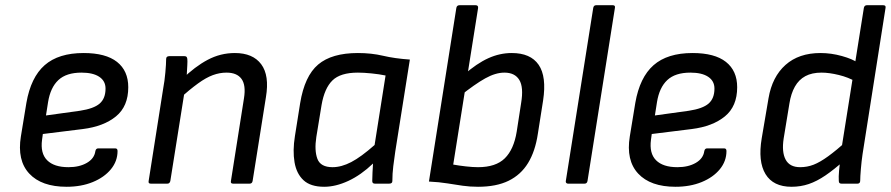

<svg xmlns="http://www.w3.org/2000/svg" viewBox="-20 -703 3410 735"><path d="M235 12Q139 12 92 -38.5Q45 -89 60 -181L81 -309Q98 -407 151 -453.5Q204 -500 300 -500Q385 -500 428 -466Q471 -432 471 -369Q471 -296 424 -257.5Q377 -219 297 -209L144 -190L141 -168Q134 -116 160.5 -89.5Q187 -63 242 -63Q284 -63 312.5 -79.5Q341 -96 345 -124Q347 -135 356 -135H421Q430 -135 430 -125Q430 -86 404.5 -55Q379 -24 335 -6Q291 12 235 12ZM156 -261 286 -279Q339 -287 361.5 -306.5Q384 -326 384 -364Q384 -393 360 -409Q336 -425 292 -425Q234 -425 203.5 -396.5Q173 -368 164 -312Z M872 0Q862 0 864 -10L914 -327Q922 -377 904.5 -401Q887 -425 847 -425Q821 -425 795 -415.5Q769 -406 738 -383.5Q707 -361 664 -323L677 -400Q726 -448 775 -474Q824 -500 879 -500Q948 -500 980 -457Q1012 -414 998 -331L947 -10Q945 0 936 0ZM557 0Q547 0 549 -10L605 -366Q610 -392 613 -425.5Q616 -459 616 -477Q616 -488 628 -488H686Q691 -488 693.5 -486Q696 -484 697 -478Q698 -470 697 -453Q696 -436 695 -417.5Q694 -399 692 -386L689 -368L632 -10Q631 -6 628.5 -3Q626 0 621 0Z M1221 12Q1169 12 1142 -13Q1115 -38 1107.5 -82Q1100 -126 1109 -182L1129 -308Q1146 -412 1198 -456Q1250 -500 1350 -500Q1402 -500 1446.5 -489.5Q1491 -479 1549 -475L1493 -122Q1489 -95 1485.5 -66.5Q1482 -38 1482 -10Q1482 0 1470 0H1415Q1405 0 1405 -10Q1405 -26 1406 -43Q1407 -60 1408 -77Q1362 -33 1313.5 -10.5Q1265 12 1221 12ZM1253 -63Q1287 -63 1324.5 -82.5Q1362 -102 1414 -148L1456 -414Q1432 -419 1402 -422Q1372 -425 1350 -425Q1283 -425 1252.5 -395Q1222 -365 1211 -301L1191 -179Q1183 -127 1195 -95Q1207 -63 1253 -63Z M1810 12Q1779 12 1751 8Q1723 4 1692.5 -1Q1662 -6 1622 -8L1727 -673Q1729 -683 1739 -683H1801Q1812 -683 1810 -671L1715 -73Q1737 -69 1763.5 -66Q1790 -63 1810 -63Q1878 -63 1912.5 -97Q1947 -131 1958 -199L1975 -309Q1985 -369 1968 -397Q1951 -425 1911 -425Q1877 -425 1837.5 -403Q1798 -381 1739 -334L1756 -417Q1805 -460 1849 -480Q1893 -500 1939 -500Q2011 -500 2042 -455Q2073 -410 2059 -318L2039 -191Q2029 -124 2001.5 -79Q1974 -34 1927 -11Q1880 12 1810 12Z M2154 0Q2150 0 2147.5 -3Q2145 -6 2146 -10L2251 -673Q2253 -683 2262 -683H2326Q2331 -683 2333 -680.5Q2335 -678 2334 -673L2229 -10Q2227 0 2218 0Z M2566 12Q2470 12 2423 -38.5Q2376 -89 2391 -181L2412 -309Q2429 -407 2482 -453.5Q2535 -500 2631 -500Q2716 -500 2759 -466Q2802 -432 2802 -369Q2802 -296 2755 -257.5Q2708 -219 2628 -209L2475 -190L2472 -168Q2465 -116 2491.5 -89.5Q2518 -63 2573 -63Q2615 -63 2643.5 -79.5Q2672 -96 2676 -124Q2678 -135 2687 -135H2752Q2761 -135 2761 -125Q2761 -86 2735.5 -55Q2710 -24 2666 -6Q2622 12 2566 12ZM2487 -261 2617 -279Q2670 -287 2692.5 -306.5Q2715 -326 2715 -364Q2715 -393 2691 -409Q2667 -425 2623 -425Q2565 -425 2534.5 -396.5Q2504 -368 2495 -312Z M3010 12Q2940 12 2910.5 -36.5Q2881 -85 2896 -174L2922 -327Q2936 -409 2987 -454.5Q3038 -500 3121 -500Q3162 -500 3203 -488.5Q3244 -477 3263 -463L3257 -390Q3228 -407 3191 -416Q3154 -425 3125 -425Q3088 -425 3063 -411.5Q3038 -398 3023 -371.5Q3008 -345 3002 -307L2980 -173Q2972 -121 2987.5 -92Q3003 -63 3043 -63Q3070 -63 3094.5 -72.5Q3119 -82 3150 -104.5Q3181 -127 3225 -166L3211 -88Q3173 -54 3140 -31.5Q3107 -9 3076 1.5Q3045 12 3010 12ZM3201 0Q3196 0 3193.5 -2.5Q3191 -5 3191 -11Q3190 -26 3192 -49Q3194 -72 3196 -87L3201 -132L3287 -673Q3288 -678 3291 -680.5Q3294 -683 3298 -683H3361Q3372 -683 3370 -673L3282 -113Q3278 -86 3275.5 -56Q3273 -26 3273 -12Q3273 0 3263 0Z"/></svg>

Font: Sofia Sans Hairline
Style: Italic
Weight: 1
Italic angle: -9°
Designer: Botio Nikoltchev, Ani Petrova
Foundry: lettersoup
Version: Version 4.102